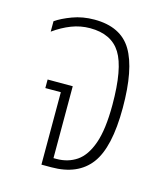

<svg xmlns="http://www.w3.org/2000/svg" viewBox="-89 -625 597 694"><g transform="rotate(15 209.0 -278.0)"><path d="M130 0V-271H72V-303H166V-34H177Q220 -34 252.5 -56Q285 -78 303.5 -130.5Q322 -183 322 -275Q322 -411 287.5 -466.5Q253 -522 173 -522Q137 -522 103.5 -509Q70 -496 38 -473V-512Q61 -528 98.5 -542Q136 -556 180 -556Q279 -556 320 -487.5Q361 -419 361 -274Q361 -126 313.5 -63Q266 0 167 0Z"/></g></svg>

Font: Noto Sans Thai Cond ExtLt
Style: Regular
Weight: 200
Width: 3
Designer: Monotype Design Team
Foundry: Monotype Imaging Inc.
Version: Version 2.002; ttfautohint (v1.8.4.7-5d5b)